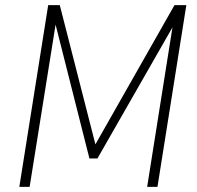

<svg xmlns="http://www.w3.org/2000/svg" viewBox="-20 -725 763 745"><path d="M55 0 167 -705H212L353 -154H344L657 -705H703L591 0H551L653 -643H663L358 -110H327L192 -644H198L95 0Z"/></svg>

Font: Nunito Sans 10pt Condensed ExtraLight
Style: Italic
Weight: 250
Width: 3
Italic angle: -9°
Designer: Vernon Adams
Foundry: Vernon Adams
Version: Version 3.101;gftools[0.9.27]